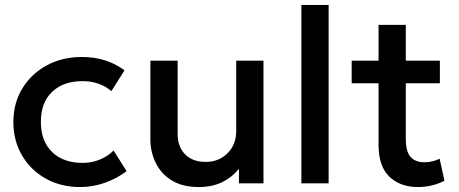

<svg xmlns="http://www.w3.org/2000/svg" viewBox="-20 -740 1852 775"><path d="M303.5 15Q225.5 15 164.5 -19.2Q103.5 -53.5 68.8 -112.8Q34 -172 34 -247.5Q34 -323.5 70 -382.8Q106 -442 168.5 -476Q231 -510 311 -510Q410.5 -510 482.5 -456L429.5 -372Q406.5 -392.5 376.5 -402.5Q346.5 -412.5 313.5 -412.5Q235.5 -412.5 190.2 -369.2Q145 -326 145 -248Q145 -170.5 190.2 -126.5Q235.5 -82.5 313.5 -82.5Q350.5 -82.5 383.2 -96Q416 -109.5 438.5 -132.5L491 -49Q451 -19 402.8 -2Q354.5 15 303.5 15Z M783 15Q716.5 15 673.2 -11.8Q630 -38.5 608.5 -82.5Q587 -126.5 587 -178.5V-495H697V-199Q697 -148 727 -117.2Q757 -86.5 811 -86.5Q863 -86.5 898.2 -121.2Q933.5 -156 933.5 -212.5V-495H1043.5V0H944.5V-58.5Q915.5 -23.5 875.5 -4.2Q835.5 15 783 15Z M1196.5 0V-720H1306.5V0Z M1667.5 15Q1595 15 1551.5 -27Q1508 -69 1508 -155.5V-404H1399.5V-495H1508V-639.5H1618V-495H1755.5V-404H1618V-179.5Q1618 -127 1637.8 -106Q1657.5 -85 1693.5 -85Q1711 -85 1726.5 -89Q1742 -93 1754.5 -99.5L1774 -10.5Q1752.5 1 1724.8 8Q1697 15 1667.5 15Z"/></svg>

Font: Geologica
Style: Regular
Weight: 400
Designer: Sindre Bremnes, Frode Helland
Foundry: Monokrom Skriftforlag AS
Version: Version 1.010; ttfautohint (v1.8.4.7-5d5b);gftools[0.9.28]